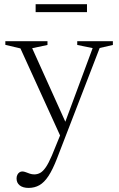

<svg xmlns="http://www.w3.org/2000/svg" viewBox="-20 -637 570 916"><path d="M299.5 -39 269 14.5 77.5 -406 5.5 -423V-440.5H206.5V-422.5L133.5 -407ZM116.5 259.5Q89.5 259.5 74.2 247.5Q59 235.5 59 214.5Q59 204.5 62.8 197Q66.5 189.5 72.8 185.2Q79 181 86 181Q94 181 103 184.5Q112 188 122.2 191.5Q132.5 195 143.5 195Q158.5 195 171.8 187.8Q185 180.5 198.5 161Q212 141.5 227.5 105L274.5 -10L286 -41L422 -407.5L348.5 -422.5V-440.5H518.5V-422.5L455.5 -408L252 119Q231.5 172 211.2 202.8Q191 233.5 168 246.5Q145 259.5 116.5 259.5ZM150 -579V-617H395V-579Z"/></svg>

Font: Newsreader 16pt Light
Style: Regular
Weight: 300
Designer: Hugues Gentile
Foundry: Production Type
Version: Version 1.003